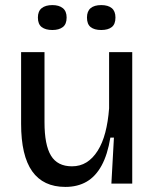

<svg xmlns="http://www.w3.org/2000/svg" viewBox="-20 -722 610 755"><path d="M237 13Q150 13 106.5 -48.5Q63 -110 63 -235V-517H155V-241Q155 -152 180.5 -110Q206 -68 263 -68Q295 -68 320 -83.5Q345 -99 364 -129Q383 -159 394 -201Q405 -243 409 -296V-517H500V-229V0H418L428 -181H414Q403 -114 379.5 -71Q356 -28 320.5 -7.5Q285 13 237 13ZM378 -604Q351 -604 336.5 -615.5Q322 -627 322 -653Q322 -678 336.5 -690Q351 -702 378 -702Q405 -702 419.5 -690Q434 -678 434 -653Q434 -627 419.5 -615.5Q405 -604 378 -604ZM186 -604Q159 -604 144 -615.5Q129 -627 129 -653Q129 -678 144 -690Q159 -702 186 -702Q212 -702 227 -690Q242 -678 242 -653Q242 -627 227 -615.5Q212 -604 186 -604Z"/></svg>

Font: Bricolage Grotesque 36pt
Style: Regular
Weight: 400
Designer: Mathieu Triay
Foundry: Atelier Triay
Version: Version 1.001;gftools[0.9.33.dev8+g029e19f]